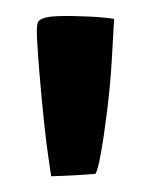

<svg xmlns="http://www.w3.org/2000/svg" viewBox="-20 -807 192 244"><path d="M45 -583Q45 -584 42 -603.5Q39 -623 36 -651.5Q33 -680 30.5 -709.5Q28 -739 27 -759Q26 -779 30 -781Q36 -786 54 -786.5Q72 -787 92.5 -786Q113 -785 125 -783Q124 -762 122 -729.5Q120 -697 116 -665Q112 -633 108 -611Q104 -589 101 -586Q101 -586 87 -585Q73 -584 59 -583.5Q45 -583 45 -583Z"/></svg>

Font: Yanone Kaffeesatz ExtraLight SemiBold
Style: Regular
Weight: 600
Version: Version 2.003